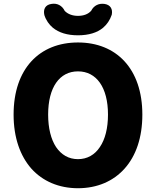

<svg xmlns="http://www.w3.org/2000/svg" viewBox="-20 -983 826 1017"><path d="M146 -90C206 -23 292 14 393 14C495 14 580 -23 640 -90C700 -157 734 -254 734 -376C734 -619 596 -758 393 -758C190 -758 52 -620 52 -376C52 -254 87 -157 146 -90ZM277 -204C250 -245 235 -304 235 -376C235 -520 295 -605 393 -605C491 -605 552 -520 552 -376C552 -304 537 -245 509 -204C482 -163 442 -140 393 -140C344 -140 305 -163 277 -204ZM526 -836C547 -854 562 -876 572 -905C578 -935 565 -957 535 -962C504 -967 477 -954 463 -926C447 -908 423 -899 393 -899C364 -899 340 -908 323 -925C309 -954 282 -968 251 -962C220 -957 208 -934 215 -903C224 -875 240 -853 260 -836C292 -810 336 -796 393 -796C450 -796 495 -810 526 -836Z"/></svg>

Font: GenSenRounded2 TW H
Style: Regular
Weight: 900
Version: Version 2.100;PS 2.1;hotconv 16.6.51;makeotf.lib2.5.65220 DE